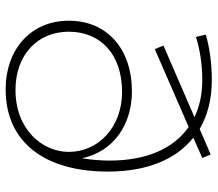

<svg xmlns="http://www.w3.org/2000/svg" viewBox="-64 -684 752 663"><g transform="rotate(90 311.5 -352.0)"><path d="M290 -30C170 -30 89 -105 89 -214C89 -324 167 -398 297 -398C418 -398 504 -317 504 -214C504 -124 428 -30 290 -30ZM513 -704 425 -666C377 -694 320 -708 256 -708C195 -708 138 -699 99 -687L107 -653C147 -666 199 -675 256 -675C303 -675 347 -666 384 -648L137 -541L149 -511L418 -628C491 -577 534 -485 534 -355C534 -330 532 -295 526 -260C502 -370 409 -432 295 -432C148 -432 51 -346 51 -214C51 -83 150 4 288 4C474 4 572 -135 572 -349C572 -486 529 -585 455 -644L525 -675Z"/></g></svg>

Font: Montserrat-Alt1 ExtLt
Style: Regular
Weight: 200
Designer: Differentunic
Foundry: Differentunic
Version: Version 7.222